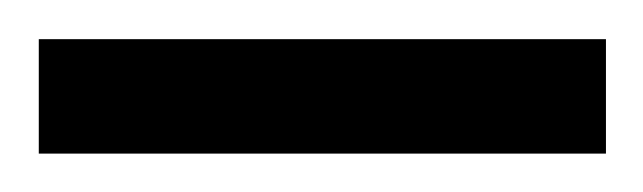

<svg xmlns="http://www.w3.org/2000/svg" viewBox="-30 -80 335 100"><path d="M-9.8 0H285.6V-59.6H-9.8Z"/></svg>

Font: Vazirmatn ExtraLight
Style: Regular
Weight: 200
Designer: Saber Rastikerdar
Foundry: Saber Rastikerdar
Version: Version 33.003